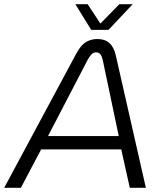

<svg xmlns="http://www.w3.org/2000/svg" viewBox="-57 -900 762 920"><path d="M-37 0 310 -646Q331 -684 355 -698.5Q379 -713 410 -713Q446 -713 467.5 -693.5Q489 -674 498 -634L642 0H565L524 -184H140L43 0ZM173 -248H512L435 -614Q431 -631 424 -640Q417 -649 403 -649Q391 -649 382.5 -640.5Q374 -632 365 -617ZM380 -757 304 -880H363L424 -787L515 -880H579L463 -757Z"/></svg>

Font: MuseoModerno Light
Style: Italic
Weight: 300
Italic angle: -9°
Designer: Pablo Cosgaya, Héctor Gatti, Marcela Romero, and the Authors of The MuseoModerno Project.
Foundry: Omnibus-Type Team
Version: Version 1.003